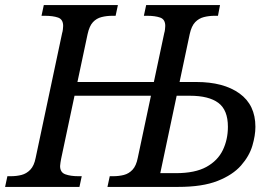

<svg xmlns="http://www.w3.org/2000/svg" viewBox="-40 -734 1078 754"><path d="M-20 0 -11 -42H2Q25 -42 44.5 -47Q64 -52 79 -67.5Q94 -83 100 -114L204 -604Q206 -610 207 -619Q208 -628 208 -632Q208 -658 188 -665Q168 -672 136 -672H123L132 -714H423L414 -672H401Q379 -672 359 -667Q339 -662 325 -647Q311 -632 304 -600L200 -110Q199 -104 197.5 -95.5Q196 -87 196 -82Q196 -57 216.5 -49.5Q237 -42 268 -42H281L272 0ZM222 -358 232 -412H618L601 -358ZM382 0 391 -42H404Q427 -42 446.5 -47Q466 -52 480.5 -67.5Q495 -83 501 -114L605 -604Q607 -610 608 -619Q609 -628 609 -632Q609 -658 589 -665Q569 -672 538 -672H525L534 -714H824L816 -672H803Q781 -672 761 -667Q741 -662 726.5 -647Q712 -632 705 -600L578 0ZM523 0 535 -54H651Q726 -54 770.5 -78.5Q815 -103 835 -144.5Q855 -186 855 -236Q855 -302 817.5 -330Q780 -358 706 -358H576L588 -412H731Q838 -412 900.5 -367Q963 -322 963 -236Q963 -202 951 -161.5Q939 -121 906.5 -84Q874 -47 814.5 -23.5Q755 0 660 0Z"/></svg>

Font: Noto Serif
Style: Italic
Weight: 400
Italic angle: -12°
Designer: Monotype Design Team
Foundry: Monotype Imaging Inc.
Version: Version 2.013